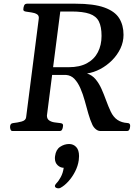

<svg xmlns="http://www.w3.org/2000/svg" viewBox="-20 -713 760 1045"><path d="M47.4 0Q40.5 0 37.6 -7.6Q34.7 -15.1 34.7 -21.5Q34.7 -41.5 50.8 -43Q74.7 -45.4 97.4 -51.5Q120.1 -57.6 122.1 -74.2L190.9 -610.8Q193.4 -628.4 180.9 -635.7Q168.5 -643.1 151.1 -645.3Q133.8 -647.5 120.4 -649.9Q106.9 -652.3 106.9 -660.6Q106.9 -672.4 111.1 -682.6Q115.2 -692.9 127.4 -692.9H390.1Q490.7 -692.9 548.1 -672.1Q605.5 -651.4 628.9 -613.5Q652.3 -575.7 652.3 -523.4Q652.3 -484.4 635.3 -448.7Q618.2 -413.1 589.4 -384.3Q560.5 -355.5 525.1 -336.9Q489.7 -318.4 453.6 -313Q481.4 -304.2 500.2 -281.7Q519 -259.3 532.5 -229Q545.9 -198.7 557.6 -166.5Q569.3 -134.3 582.5 -106Q597.2 -75.2 619.6 -60.3Q642.1 -45.4 673.3 -43.5Q682.1 -43 685.3 -39.1Q688.5 -35.2 688.5 -27.8Q688.5 -27.3 687.7 -20.3Q687 -13.2 683.3 -6.6Q679.7 0 670.9 0H525.9Q513.2 0 501.2 -10Q489.3 -20 482.9 -33.7Q470.7 -59.6 460.9 -94Q451.2 -128.4 441.2 -164.8Q431.2 -201.2 417.7 -232.2Q404.3 -263.2 385.5 -283.2Q366.7 -303.2 338.9 -305.2H263.7L235.4 -84Q235.4 -65.9 247.6 -57.6Q259.8 -49.3 276.9 -46.9Q293.9 -44.4 308.1 -43Q323.2 -41.5 323.2 -31.2Q323.2 -29.3 322.3 -21.7Q321.3 -14.2 317.6 -7.1Q314 0 304.7 0ZM269 -347.2H353.5Q413.6 -347.2 453.4 -368.9Q493.2 -390.6 512.9 -429.2Q532.7 -467.8 532.7 -517.6Q532.7 -567.4 518.1 -596.4Q503.4 -625.5 467.5 -637.9Q431.6 -650.4 368.2 -650.4H308.1ZM356 70.8Q379.4 70.8 394.8 87.2Q410.2 103.5 410.2 136.7Q410.2 147 408.7 158.7Q404.3 190.4 388.7 220.9Q373 251.5 351.6 274.9Q330.1 298.3 308.6 309.6Q303.7 312 297.9 312Q290.5 312 284.7 308.8Q278.8 305.7 278.8 299.8Q278.8 293 287.6 283.7Q298.8 272.9 310.8 250.7Q322.8 228.5 326.7 200.2Q308.6 200.2 293.7 186.3Q278.8 172.4 278.8 147.9Q278.8 144.5 279.1 141.8Q279.3 139.2 279.8 136.2Q284.2 101.6 307.1 86.2Q330.1 70.8 356 70.8Z"/></svg>

Font: Gelasio Medium
Style: Italic
Weight: 500
Italic angle: -8.5°
Designer: Eben Sorkin
Foundry: Eben Sorkin
Version: Version 1.008